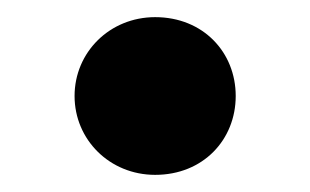

<svg xmlns="http://www.w3.org/2000/svg" viewBox="-20 -180 362 224"><path d="M67 -68C67 -17 108 24 161 24C217 24 255 -17 255 -68C255 -119 217 -160 161 -160C108 -160 67 -119 67 -68Z"/></svg>

Font: Jost
Style: Bold
Weight: 700
Version: Version 3.710